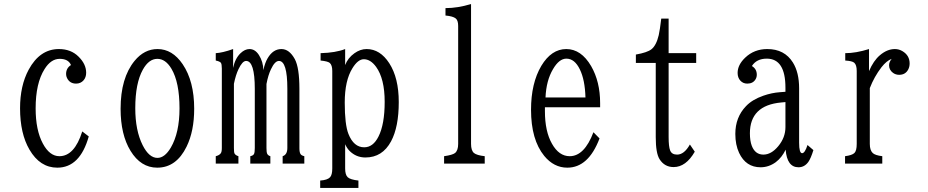

<svg xmlns="http://www.w3.org/2000/svg" viewBox="-20 -800 4540 939"><path d="M414.1 -132.8Q371.1 20 260.3 20Q175.3 20 124 -68.4Q78.1 -147 78.1 -270.5Q78.1 -380.9 120.1 -459Q174.8 -560.1 268.1 -560.1Q327.1 -560.1 364.3 -522.9Q401.4 -486.3 401.4 -444.3Q401.4 -421.9 388.7 -407.2Q374.5 -391.1 352.1 -391.1Q320.8 -391.1 307.6 -418.9Q303.2 -427.7 303.2 -438Q303.2 -466.8 327.1 -481.9Q314.5 -512.2 272 -512.2Q229 -512.2 197.8 -461.9Q154.3 -393.1 154.3 -270Q154.3 -163.6 189.5 -98.1Q222.7 -36.1 270.5 -36.1Q344.2 -36.1 382.3 -157.2Z M750.5 -560.1Q823.2 -560.1 873.5 -485.8Q929.7 -402.8 929.7 -268.1Q929.7 -158.7 892.6 -83Q842.3 20 749 20Q668.5 20 618.2 -62.5Q569.8 -141.6 569.8 -268.1Q569.8 -418.9 638.2 -502.4Q685.5 -560.1 750.5 -560.1ZM749.5 -512.2Q708 -512.2 678.7 -459.5Q641.6 -393.1 641.6 -271Q641.6 -161.6 677.7 -89.8Q709 -27.8 750 -27.8Q785.6 -27.8 815.4 -78.1Q857.9 -150.9 857.9 -270Q857.9 -397.5 818.4 -463.9Q789.6 -512.2 749.5 -512.2Z M1035.2 0V-36.1Q1052.7 -40.5 1059.6 -50.3Q1064.9 -57.1 1064.9 -76.2V-464.8Q1064.9 -486.3 1060.1 -493.2Q1054.2 -500 1035.2 -503.9V-540Q1066.9 -541.5 1120.1 -560.1V-467.8Q1129.4 -513.7 1156.2 -539.6Q1177.7 -560.1 1200.2 -560.1Q1227.5 -560.1 1246.1 -531.2Q1267.1 -498.5 1268.1 -457Q1275.4 -492.2 1288.6 -514.6Q1314.9 -560.1 1356.4 -560.1Q1395 -560.1 1421.9 -510.7Q1444.3 -468.8 1444.3 -365.2V-75.2Q1444.3 -54.2 1450.2 -45.9Q1455.1 -39.1 1468.3 -36.1V0H1362.3V-36.1Q1385.3 -43.5 1385.3 -76.2V-366.2Q1385.3 -502 1344.2 -502Q1324.2 -502 1305.2 -461.4Q1291.5 -433.1 1283.2 -389.2V-76.2Q1283.2 -56.2 1286.6 -48.3Q1290.5 -39.6 1302.2 -36.1V0H1204.1V-36.1Q1218.3 -39.1 1222.2 -46.9Q1226.1 -54.7 1226.1 -76.2V-365.2Q1226.1 -502 1183.6 -502Q1165.5 -502 1146.5 -461.9Q1132.8 -433.6 1124 -390.1V-76.2Q1124 -55.2 1127 -49.3Q1131.8 -40.5 1146 -36.1V0Z M1545.9 119.1V83Q1581.5 80.6 1594.2 66.9Q1605 55.2 1605 23.9V-453.1Q1605 -481.4 1592.8 -492.2Q1583 -500.5 1547.9 -503.9V-540Q1621.6 -542 1668 -560.1V-481.9Q1681.2 -516.6 1713.4 -539.6Q1742.2 -560.1 1772.9 -560.1Q1838.9 -560.1 1883.8 -490.7Q1930.2 -418.9 1930.2 -300.8Q1930.2 -179.2 1892.6 -108.9Q1850.1 -29.8 1767.1 -29.8Q1721.7 -29.8 1689.5 -62Q1676.3 -75.7 1668 -94.7V23.9Q1668 55.2 1680.7 66.9Q1693.4 78.6 1732.9 83V119.1ZM1759.3 -510.3Q1730.5 -510.3 1703.6 -466.3Q1666 -406.2 1666 -298.3Q1666 -190.9 1684.1 -145Q1710 -79.6 1761.2 -79.6Q1804.7 -79.6 1831.1 -132.3Q1861.3 -191.9 1861.3 -302.2Q1861.3 -415 1819.3 -473.1Q1792 -510.3 1759.3 -510.3Z M2151.9 0V-36.1Q2193.4 -42 2205.6 -51.8Q2220.7 -64.5 2220.7 -96.2V-673.3Q2220.7 -700.7 2208.5 -710Q2195.3 -720.7 2158.7 -724.1V-760.3Q2218.3 -760.3 2283.7 -780.3V-96.2Q2283.7 -64 2297.9 -51.8Q2311.5 -40.5 2350.6 -36.1V0Z M2645 -275.4V-256.3Q2645 -157.2 2679.7 -96.7Q2713.9 -36.1 2766.1 -36.1Q2837.9 -36.1 2882.3 -153.3L2912.1 -123Q2857.9 20 2754.4 20Q2689 20 2641.6 -37.6Q2577.1 -116.7 2577.1 -263.2Q2577.1 -393.1 2627.4 -478Q2676.8 -560.1 2749.5 -560.1Q2822.3 -560.1 2871.1 -476.6Q2915 -400.4 2915 -295.4V-275.4ZM2843.3 -323.2Q2840.8 -409.7 2815.9 -460.4Q2790.5 -513.2 2750 -513.2Q2714.4 -513.2 2684.6 -461.9Q2651.4 -406.2 2647.9 -323.2Z M3089.8 -492.2V-533.2Q3145.5 -543 3166 -559.1Q3189.9 -578.1 3201.7 -628.4Q3207.5 -654.3 3213.9 -709H3250V-540H3384.8V-492.2H3250V-129.9Q3250 -83.5 3257.3 -64.5Q3265.1 -43.9 3291.5 -43.9Q3326.2 -43.9 3354 -93.3L3377.9 -58.1Q3334.5 17.1 3274.4 17.1Q3230 17.1 3205.6 -21.5Q3187 -51.3 3187 -128.9V-492.2Z M3821.3 -351.1V-371.1Q3821.3 -513.2 3730 -513.2Q3680.2 -513.2 3657.2 -477.1Q3681.2 -462.9 3681.2 -434.6Q3681.2 -421.9 3674.8 -411.6Q3662.1 -391.1 3634.8 -391.1Q3614.3 -391.1 3601.1 -405.3Q3587.4 -419.9 3587.4 -443.4Q3587.4 -482.9 3624.5 -518.1Q3668.5 -560.1 3732.4 -560.1Q3816.9 -560.1 3857.9 -494.1Q3888.2 -445.3 3888.2 -368.2V-102.1Q3888.2 -50.8 3902.8 -50.8Q3916.5 -50.8 3929.2 -90.8L3958 -65.9Q3945.8 -25.9 3933.1 -7.8Q3914.1 18.1 3885.3 18.1Q3829.1 18.1 3822.3 -67.9Q3803.7 -29.3 3773.9 -6.8Q3739.7 18.1 3699.7 18.1Q3627.9 18.1 3594.7 -52.2Q3576.2 -91.8 3576.2 -145Q3576.2 -226.6 3628.4 -280.8Q3658.7 -313 3713.4 -332Q3753.9 -346.2 3794.4 -349.1ZM3821.3 -300.8 3800.3 -298.8Q3647.5 -284.7 3647.5 -147.9Q3647.5 -111.3 3656.7 -86.9Q3673.3 -43.9 3713.4 -43.9Q3752 -43.9 3786.1 -85Q3821.3 -127.4 3821.3 -178.2Z M4112.8 0V-36.1Q4147 -40.5 4158.7 -51.8Q4169.9 -63 4169.9 -96.2V-453.1Q4169.9 -482.4 4157.7 -493.2Q4147.5 -502 4113.8 -503.9V-540Q4166 -540 4230 -560.1V-452.1Q4252 -503.4 4283.2 -529.8Q4318.8 -560.1 4356.4 -560.1Q4376.5 -560.1 4393.6 -549.8Q4428.7 -528.8 4428.7 -489.7Q4428.7 -473.6 4421.9 -460.4Q4408.2 -434.1 4377.4 -434.1Q4360.4 -434.1 4347.2 -443.8Q4328.1 -458 4328.1 -481Q4328.1 -496.6 4340.8 -512.2Q4315.9 -502.9 4291 -471.2Q4255.4 -424.8 4233.9 -369.1V-96.2Q4233.9 -65.4 4248 -51.8Q4259.3 -40.5 4294.9 -36.1V0Z"/></svg>

Font: BIZ UDMincho
Style: Regular
Weight: 400
Monospace: yes
Designer: TypeBank Co., Ltd.
Foundry: Morisawa Inc.
Version: Version 1.06